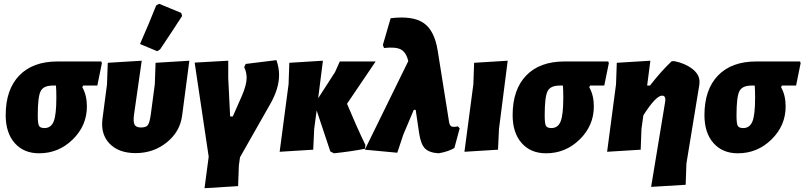

<svg xmlns="http://www.w3.org/2000/svg" viewBox="-20 -796 4240 1012"><path d="M186 12Q105 12 57.5 -42Q10 -96 10 -189Q10 -324 81.5 -398Q153 -472 283 -472H514L517 -463L493 -345H418L414 -336Q438 -294 438 -235Q438 -134 363.5 -61Q289 12 186 12ZM214 -121Q249 -121 263 -156Q277 -191 277 -280Q277 -323 275 -345H258Q209 -345 194 -315Q179 -285 179 -187Q179 -145 185.5 -133Q192 -121 214 -121Z M803 -767 819 -776 935 -728 940 -712Q882 -622 824 -536L809 -526L718 -564Q769 -680 803 -767ZM695 11Q606 11 558 -38.5Q510 -88 520 -168L544 -352L548 -465L727 -476L687 -196Q681 -155 689 -139.5Q697 -124 723 -124Q750 -124 759.5 -137Q769 -150 775 -194L796 -352L800 -465L978 -476L940 -187Q929 -102 859 -45.5Q789 11 695 11Z M1437 -479Q1451 -439 1451 -401Q1451 -329 1404 -247L1245 33L1239 76L1235 185L1058 196L1080 30L1006 -466L1183 -476V-385L1193 -182H1207L1255 -291Q1280 -349 1280 -386Q1280 -416 1267 -442L1275 -459Z M1454 4 1501 -352 1505 -465 1682 -476 1657 -278 1746 -416 1771 -472H1960L1809 -249Q1860 -127 1906 -32L1904 -12Q1834 2 1740 12L1721 2L1649 -214L1636 -116L1631 -7Z M2074 9 1903 -7 2132 -474Q2121 -520 2093.5 -535Q2066 -550 2004 -543L1998 -559L2039 -700Q2155 -714 2212.5 -675Q2270 -636 2287 -529L2347 -153Q2350 -134 2360 -129.5Q2370 -125 2393 -130L2403 -120L2375 -16Q2344 3 2292 12Q2243 9 2220.5 -13Q2198 -35 2189 -95L2171 -217H2161L2106 -87Z M2656 -476 2610 -116 2605 -7 2428 4 2475 -352 2479 -465Z M2858 12Q2777 12 2729.5 -42Q2682 -96 2682 -189Q2682 -324 2753.5 -398Q2825 -472 2955 -472H3186L3189 -463L3165 -345H3090L3086 -336Q3110 -294 3110 -235Q3110 -134 3035.5 -61Q2961 12 2858 12ZM2886 -121Q2921 -121 2935 -156Q2949 -191 2949 -280Q2949 -323 2947 -345H2930Q2881 -345 2866 -315Q2851 -285 2851 -187Q2851 -145 2857.5 -133Q2864 -121 2886 -121Z M3408 -476 3391 -345H3406Q3463 -419 3520 -473L3533 -474Q3590 -463 3629 -433Q3668 -403 3667 -363L3666 -349L3598 66L3594 178L3412 189L3486 -260L3487 -270Q3487 -292 3470 -292Q3437 -292 3371 -188L3361 -116L3357 -7L3180 4L3227 -352L3231 -465Z M3869 12Q3788 12 3740.5 -42Q3693 -96 3693 -189Q3693 -324 3764.5 -398Q3836 -472 3966 -472H4197L4200 -463L4176 -345H4101L4097 -336Q4121 -294 4121 -235Q4121 -134 4046.5 -61Q3972 12 3869 12ZM3897 -121Q3932 -121 3946 -156Q3960 -191 3960 -280Q3960 -323 3958 -345H3941Q3892 -345 3877 -315Q3862 -285 3862 -187Q3862 -145 3868.5 -133Q3875 -121 3897 -121Z"/></svg>

Font: Alegreya Sans SC Black
Style: Italic
Weight: 900
Italic angle: -7°
Designer: Juan Pablo del Peral
Foundry: Huerta Tipografica
Version: Version 2.007